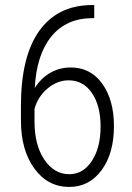

<svg xmlns="http://www.w3.org/2000/svg" viewBox="-20 -736 526 766"><path d="M356 -715.8V-663.6H347.7Q244.1 -663.1 184.8 -590.3Q125.5 -517.6 118.7 -384.8Q143.6 -424.3 180.7 -445.6Q217.8 -466.8 262.7 -466.8Q341.3 -466.8 387.9 -402.1Q434.6 -337.4 434.6 -232.9Q434.6 -124 385.3 -57.1Q335.9 9.8 256.3 9.8Q170.9 9.8 117.2 -63.5Q63.5 -136.7 63.5 -255.9V-313.5Q63.5 -509.3 135.7 -611.6Q208 -713.9 343.3 -715.8ZM253.9 -415.5Q208 -415.5 169.2 -382.6Q130.4 -349.6 117.7 -301.3V-250.5Q117.7 -157.7 156.7 -99.4Q195.8 -41 256.3 -41Q312 -41 346.7 -94.2Q381.3 -147.5 381.3 -230.5Q381.3 -314 346.9 -364.7Q312.5 -415.5 253.9 -415.5Z"/></svg>

Font: TypoPRO Roboto
Style: Regular
Weight: 300
Designer: Google
Version: Version 2.136; 2016